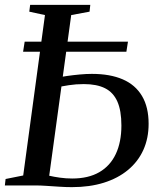

<svg xmlns="http://www.w3.org/2000/svg" viewBox="-25 -763 658 790"><path d="M271 7Q246 7 219.2 5.2Q192.5 3.5 167 1.8Q141.5 0 120.5 0H-5L-2 -26.5L70.5 -41L160 -701L95.5 -715L99 -743H346.5L343.5 -715L268 -701L177.5 -40Q196.5 -35.5 221.5 -32Q246.5 -28.5 272 -28.5Q338.5 -28.5 383.5 -54.5Q428.5 -80.5 451.5 -129.5Q474.5 -178.5 474.5 -246.5Q474.5 -308 457.8 -345.5Q441 -383 407 -400Q373 -417 320 -417Q287 -417 258.5 -412.5Q230 -408 208.5 -404L210.5 -443Q227 -447 251.5 -450.5Q276 -454 302.8 -456.5Q329.5 -459 353 -459Q428 -459 480 -436.5Q532 -414 559.2 -368.2Q586.5 -322.5 586.5 -253.5Q586.5 -194 564.8 -146Q543 -98 501.8 -63.8Q460.5 -29.5 402.2 -11.2Q344 7 271 7ZM70 -550 76.5 -591.5H501.5L495 -550Z"/></svg>

Font: Merriweather 96pt
Style: Italic
Weight: 400
Italic angle: -7.8°
Version: Version 2.101